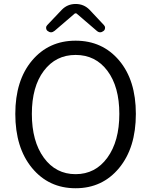

<svg xmlns="http://www.w3.org/2000/svg" viewBox="-20 -954 776 986"><path d="M368.2 12.7Q230.5 12.7 144.5 -91.3Q58.6 -195.3 58.6 -369.1Q58.6 -541 144.5 -643.1Q230.5 -745.1 368.2 -745.1Q505.9 -745.1 591.8 -643.6Q677.7 -542 677.7 -369.1Q677.7 -195.3 591.8 -91.3Q505.9 12.7 368.2 12.7ZM368.2 -59.6Q469.7 -59.6 531.2 -144Q592.8 -228.5 592.8 -369.1Q592.8 -508.8 531.7 -590.3Q470.7 -671.9 368.2 -671.9Q266.6 -671.9 205.1 -590.3Q143.6 -508.8 143.6 -369.1Q143.6 -228.5 205.1 -144Q266.6 -59.6 368.2 -59.6ZM224.6 -794.9Q216.8 -800.8 216.8 -811.5Q216.8 -819.3 222.7 -825.2L296.9 -903.3Q326.2 -933.6 368.7 -933.6Q411.1 -933.6 440.4 -903.3L513.7 -825.2Q519.5 -819.3 519.5 -811.5Q519.5 -800.8 511.7 -794.9Q502.9 -788.1 494.1 -788.1Q485.4 -788.1 476.6 -795.9L373 -884.8Q371.1 -885.7 368.7 -885.7Q366.2 -885.7 364.3 -884.8L260.7 -795.9Q251 -788.1 242.2 -788.1Q233.4 -788.1 224.6 -794.9Z"/></svg>

Font: Gen Jyuu Gothic P Normal
Style: Regular
Weight: 300
Designer: [Source Han Sans]
Ryoko NISHIZUKA  (kana & ideographs); Paul D. Hunt (Latin, Greek & Cyrillic); Wenlong ZHANG  (bopomofo
Version: Version 1.002.20150607